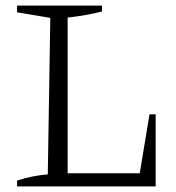

<svg xmlns="http://www.w3.org/2000/svg" viewBox="-20 -667 628 687"><path d="M515 -258H537V0H41V-21Q69 -30 96.5 -35.5Q124 -41 151 -43L160 -603L41 -623V-647H345V-626Q319 -619 287.5 -613.5Q256 -608 222 -604V-47H480Z"/></svg>

Font: Piazzolla SC Light
Style: Regular
Weight: 300
Designer: Juan Pablo del Peral
Foundry: Huerta Tipografica
Version: Version 1.330